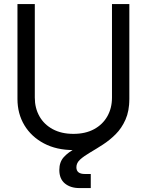

<svg xmlns="http://www.w3.org/2000/svg" viewBox="-20 -748 743 972"><path d="M351.6 11.7Q266.1 11.7 202.4 -22Q138.7 -55.7 103.5 -114Q68.4 -172.4 68.4 -247.1V-727.5H156.2V-253.9Q156.2 -200.7 179.7 -159.2Q203.1 -117.7 247.1 -94Q291 -70.3 351.6 -70.3Q412.6 -70.3 456.3 -94Q500 -117.7 523.4 -159.2Q546.9 -200.7 546.9 -253.9V-727.5H634.8V-247.1Q634.8 -172.4 599.6 -114Q564.5 -55.7 501 -22Q437.5 11.7 351.6 11.7ZM381.8 204.1Q336.9 204.1 308.6 180.9Q280.3 157.7 280.3 112.3Q280.3 72.3 303.2 47.1Q326.2 22 362.5 3.4Q398.9 -15.1 439.5 -33.9Q480 -52.7 516.4 -78.6Q552.7 -104.5 575.7 -144.8Q598.6 -185.1 598.6 -247.1H634.8Q634.8 -186.5 615.5 -142.8Q596.2 -99.1 565.7 -68.6Q535.2 -38.1 500.7 -15.9Q466.3 6.3 435.8 24.2Q405.3 42 386 59.3Q366.7 76.7 366.7 98.6Q366.7 132.8 409.2 132.8H439.5V204.1Z"/></svg>

Font: Inter Display
Style: Regular
Weight: 400
Designer: Rasmus Andersson
Foundry: rsms
Version: Version 4.001;git-9221beed3